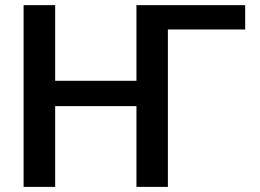

<svg xmlns="http://www.w3.org/2000/svg" viewBox="-20 -731 1017 751"><path d="M195.8 -415V-710.9H72.3V0H195.8V-315.9H513.7V0H636.7V-615.7H939V-710.9H513.7V-415Z"/></svg>

Font: FAU Chimera Medium
Style: Regular
Weight: 500
Version: Version 1.002;hotconv 1.0.117;makeotfexe 2.5.65602